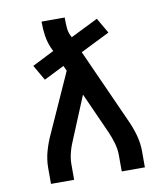

<svg xmlns="http://www.w3.org/2000/svg" viewBox="-82 -805 765 874"><g transform="rotate(-10 300.0 -367.5)"><path d="M83 0V-74Q83 -113 94 -151.5Q105 -190 122 -226L243 -495L232 -519L138 -472L97 -543L111 -550L198 -594L190 -611Q178 -639 173.5 -668.5Q169 -698 169 -728V-735H276V-728Q276 -708 277.5 -687.5Q279 -667 288 -649L292 -641L419 -704L460 -633L325 -566L478 -226Q495 -190 506 -151.5Q517 -113 517 -74V0H410V-74Q410 -103 401.5 -132Q393 -161 381 -188L297 -375L220 -189Q214 -175 208.5 -161Q203 -147 199 -132.5Q195 -118 192.5 -103.5Q190 -89 190 -74V0Z"/></g></svg>

Font: Zed Mono Semibold Extended
Style: Regular
Weight: 600
Width: 7
Monospace: yes
Designer: Belleve Invis
Foundry: Belleve Invis
Version: Version 1.0.0; ttfautohint (v1.8.4)